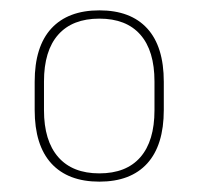

<svg xmlns="http://www.w3.org/2000/svg" viewBox="-20 -667 384 371"><path d="M172 -316Q111.5 -316 79.2 -351.2Q47 -386.5 47 -454.5V-509Q47 -577 79.2 -612Q111.5 -647 172 -647Q232.5 -647 264.5 -612Q296.5 -577 296.5 -509V-454.5Q296.5 -386.5 264.5 -351.2Q232.5 -316 172 -316ZM172 -332Q224 -332 251.2 -363.2Q278.5 -394.5 278.5 -454V-509.5Q278.5 -569 251.2 -600Q224 -631 172 -631Q120 -631 92.5 -600Q65 -569 65 -509.5V-454Q65 -395 92.5 -363.5Q120 -332 172 -332Z"/></svg>

Font: Anek Bangla Thin
Style: Regular
Weight: 250
Designer: Sulekha Rajkumar (Bangla), Yesha Goshar (Latin)
Foundry: Ek Type
Version: Version 1.003